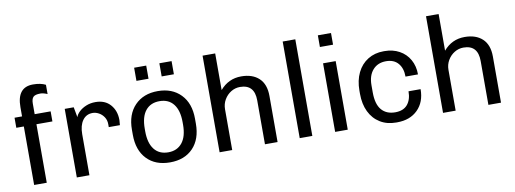

<svg xmlns="http://www.w3.org/2000/svg" viewBox="-59 -1063 3779 1409"><g transform="rotate(-10 1830.0 -359.0)"><path d="M316 -709V-640Q286 -653 265 -653Q225 -653 211 -638.5Q197 -624 197 -590V-511H316V-436H197V0H103V-436H47V-511H103V-580Q103 -728 222 -728Q279 -728 316 -709Z M802 -361 799 -323H716V-345Q716 -375 701 -398Q686 -421 663 -433.5Q640 -446 617 -446Q569 -446 542 -408Q515 -370 515 -305V0H421V-511H488L502 -435Q508 -455 529 -475Q550 -495 581.5 -508Q613 -521 651 -521Q722 -521 762 -475.5Q802 -430 802 -361Z M1065 -622H975V-720H1065ZM1254 -622H1163V-720H1254ZM1350 -274V-237Q1350 -122 1287 -56Q1224 10 1115 10Q1006 10 943 -56Q880 -122 880 -237V-274Q880 -389 944 -455Q1008 -521 1115 -521Q1222 -521 1286 -455Q1350 -389 1350 -274ZM974 -265V-246Q974 -159 1010.5 -112Q1047 -65 1115 -65Q1181 -65 1218.5 -111.5Q1256 -158 1256 -246V-265Q1256 -352 1219.5 -399Q1183 -446 1115 -446Q1048 -446 1011 -400Q974 -354 974 -265Z M1579 -447Q1642 -521 1737 -521Q1821 -521 1869 -476Q1917 -431 1917 -344V0H1823V-327Q1823 -446 1715 -446Q1679 -446 1648 -427Q1617 -408 1598 -375.5Q1579 -343 1579 -304V0H1485V-720H1579Z M2176 0H2082V-720H2176Z M2442 -633H2344V-720H2442ZM2440 0H2346V-511H2440Z M3018 -310H2925Q2925 -372 2893.5 -409Q2862 -446 2803 -446Q2741 -446 2704.5 -404.5Q2668 -363 2668 -291V-237Q2668 -150 2704 -107.5Q2740 -65 2806 -65Q2867 -65 2897.5 -101.5Q2928 -138 2928 -200H3018Q3018 -104 2960.5 -47Q2903 10 2807 10H2799Q2731 10 2680 -21.5Q2629 -53 2601.5 -110Q2574 -167 2574 -243V-267Q2574 -343 2602 -400.5Q2630 -458 2681 -489.5Q2732 -521 2798 -521H2806Q2867 -521 2915.5 -494.5Q2964 -468 2991 -420Q3018 -372 3018 -310Z M3244 -447Q3307 -521 3402 -521Q3486 -521 3534 -476Q3582 -431 3582 -344V0H3488V-327Q3488 -446 3380 -446Q3344 -446 3313 -427Q3282 -408 3263 -375.5Q3244 -343 3244 -304V0H3150V-720H3244Z"/></g></svg>

Font: Chivo
Style: Regular
Weight: 400
Designer: Hector Gatti
Foundry: Omnibus-Type
Version: Version 1.003